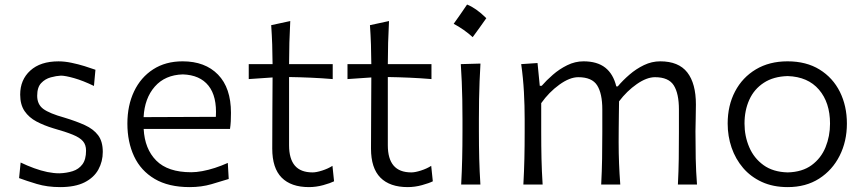

<svg xmlns="http://www.w3.org/2000/svg" viewBox="-20 -792 3709 824"><path d="M238.1 11Q302.4 11 342.9 -9.4Q383.3 -29.9 402.2 -64.5Q421.1 -99 421.1 -140Q421.1 -185.2 401 -211.7Q380.9 -238.2 343.9 -255.1Q306.9 -271.9 256 -287.3Q192.4 -305 166 -324.4Q139.6 -343.8 139.6 -381Q139.6 -417.6 156.8 -435.5Q173.9 -453.5 197.8 -460Q221.6 -466.4 241.2 -467.4Q260.2 -467.4 298.3 -456.6Q336.4 -445.8 383.2 -423.1L389.6 -492.6Q370.3 -499.7 343.1 -508.1Q315.9 -516.5 286.6 -522.6Q257.4 -528.7 231 -528.7Q153.6 -528.7 110.1 -489.2Q66.6 -449.7 66.6 -386Q66.6 -343 85.5 -315.2Q104.4 -287.5 136.8 -270.4Q169.1 -253.4 209.2 -241.3Q262.1 -226.4 292.5 -213.9Q323 -201.4 336.1 -185.9Q349.3 -170.5 349.3 -145.5Q349.3 -107.5 333.6 -86.6Q317.9 -65.7 291.9 -57.4Q266 -49.2 235 -48.2Q210.4 -48.2 183 -53.8Q155.5 -59.5 126.6 -70.1Q97.7 -80.6 68.6 -94.5L61.9 -27.7Q92.9 -16 138 -2.5Q183 11 238.1 11Z M794.2 11Q844.4 11 887.7 -1.6Q930.9 -14.2 961.6 -23.9L957.7 -92.8Q930.2 -80.5 902.2 -71.4Q874.2 -62.4 848.3 -57.6Q822.3 -52.8 800.7 -52.8Q700.4 -52.8 650.7 -102.8Q601 -152.7 596.6 -238.6H967.1Q969.5 -254.5 970.4 -271.2Q971.2 -287.8 971.2 -307.9Q971.2 -414.8 915.7 -471.8Q860.2 -528.8 763.7 -528.8Q690.5 -528.8 637.3 -494.4Q584.1 -460.1 555.4 -399.8Q526.7 -339.5 526.7 -261.7Q526.7 -182.6 555.5 -121Q584.3 -59.4 643.8 -24.2Q703.2 11 794.2 11ZM906.4 -290.6 596.3 -289.3Q600.4 -370.2 644.4 -420.4Q688.4 -470.6 764.8 -472.7Q838.1 -470.3 874.8 -424.2Q911.5 -378.2 906.4 -290.6Z M1305.9 11Q1336.5 11 1367.4 2.5Q1398.2 -6.1 1413.7 -13.9L1406.8 -80.2Q1387.5 -68 1362.7 -60.1Q1337.9 -52.1 1321.4 -52.1Q1270.3 -52.1 1245.4 -81.3Q1220.6 -110.5 1220.6 -168.6V-461.4Q1266.3 -460.7 1314 -458.6Q1361.6 -456.5 1407.9 -452.6V-516.8H1220.6Q1220.7 -567.7 1221.9 -608.9Q1223.1 -650 1225.7 -701.7L1143.9 -684Q1146.8 -640.9 1148.2 -601Q1149.6 -561.1 1149.8 -516.8H1047.5V-452.6L1149.8 -459.6Q1149.7 -398.8 1149 -319.5Q1148.4 -240.2 1148.4 -154.3Q1148.4 -70.5 1188.8 -29.7Q1229.2 11 1305.9 11Z M1729.7 11Q1760.4 11 1791.2 2.5Q1822.1 -6.1 1837.5 -13.9L1830.6 -80.2Q1811.4 -68 1786.5 -60.1Q1761.7 -52.1 1745.2 -52.1Q1694.2 -52.1 1669.3 -81.3Q1644.4 -110.5 1644.4 -168.6V-461.4Q1690.2 -460.7 1737.8 -458.6Q1785.4 -456.5 1831.7 -452.6V-516.8H1644.4Q1644.6 -567.7 1645.7 -608.9Q1646.9 -650 1649.5 -701.7L1567.7 -684Q1570.7 -640.9 1572 -601Q1573.4 -561.1 1573.6 -516.8H1471.3V-452.6L1573.6 -459.6Q1573.5 -398.8 1572.9 -319.5Q1572.2 -240.2 1572.2 -154.3Q1572.2 -70.5 1612.6 -29.7Q1653 11 1729.7 11Z M1984.5 -772.5Q1969.9 -751 1956 -730.8Q1942 -710.6 1927.1 -689.9Q1948.8 -678.3 1969.6 -663.8Q1990.4 -649.3 2008.6 -632.5Q2024 -653.2 2038.4 -673.5Q2052.9 -693.9 2067.1 -714Q2044.2 -736.6 2023.8 -750.8Q2003.4 -765.1 1984.5 -772.5ZM1959.2 0H2041.7Q2038.1 -57.6 2036.7 -111.1Q2035.3 -164.6 2035.3 -228.7V-280.7Q2035.3 -326.5 2036 -366.1Q2036.8 -405.7 2038.2 -443Q2039.6 -480.4 2042 -519.2L1957.6 -516.8Q1960.1 -478.4 1961.7 -441.4Q1963.2 -404.4 1964 -365.3Q1964.8 -326.2 1964.8 -280.7V-228.7Q1964.8 -164.6 1963.5 -111.1Q1962.3 -57.6 1959.2 0Z M2889.3 0H2971.3Q2966.9 -57.6 2965.8 -111.1Q2964.7 -164.6 2964.7 -228.7Q2964.7 -251.5 2965.7 -280.8Q2966.6 -310.1 2966.6 -343.5Q2966.6 -433.7 2929.6 -481.2Q2892.5 -528.8 2813.4 -528.8Q2777.4 -528.8 2743.7 -512.6Q2710 -496.4 2681.4 -471.6Q2652.7 -446.9 2631.3 -421.3H2624.9Q2612 -474.5 2577.5 -501.7Q2542.9 -528.8 2484.2 -528.8Q2448.1 -528.8 2414.3 -512.1Q2380.5 -495.5 2352.6 -471.1Q2324.7 -446.8 2305 -423.9H2296.5L2286.9 -521.5L2216.8 -516.8Q2225.2 -457.6 2228.5 -397.4Q2231.7 -337.3 2231.7 -280.7V-228.7Q2231.7 -164.6 2230.5 -111.1Q2229.3 -57.6 2226.1 0H2308.8Q2305.1 -57.6 2303.9 -110.7Q2302.7 -163.8 2302.7 -225.9V-349.3Q2335.9 -396.3 2380.4 -428.5Q2424.8 -460.7 2461.7 -460.7Q2520.5 -460.7 2542.7 -425.8Q2564.9 -390.9 2564.9 -322.1V-225.9Q2564.9 -163.8 2564 -110.7Q2563.1 -57.6 2560.1 0H2642Q2638.5 -46.7 2636.8 -90.2Q2635 -133.7 2635 -182.6Q2635 -206.9 2635.3 -238.6Q2635.6 -270.3 2636 -301.8Q2636.3 -333.3 2636.8 -357Q2670.1 -401.2 2712.8 -431Q2755.5 -460.7 2791 -460.7Q2849.3 -460.7 2871.5 -425.8Q2893.7 -390.9 2893.7 -322.1V-225.9Q2893.7 -163.8 2893 -110.7Q2892.3 -57.6 2889.3 0Z M3360.7 -52.1Q3297.7 -53.7 3256.7 -83.4Q3215.7 -113 3195.5 -160.3Q3175.2 -207.6 3175.2 -261.7Q3175.2 -318.6 3195.9 -364.1Q3216.5 -409.6 3258 -436.7Q3299.4 -463.9 3360.7 -465.5Q3447.3 -462.6 3494.7 -407.3Q3542.2 -351.9 3542.2 -261.7Q3542.2 -207.5 3522.9 -160.1Q3503.6 -112.8 3463.4 -83.3Q3423.1 -53.7 3360.7 -52.1ZM3360.8 11Q3438.4 11 3495.3 -25.3Q3552.2 -61.7 3583.4 -123.6Q3614.6 -185.4 3614.6 -261.7Q3614.6 -337.3 3584.5 -397.9Q3554.3 -458.4 3497.3 -493.6Q3440.3 -528.8 3359.8 -528.8Q3281.8 -528.8 3224 -494.3Q3166.2 -459.8 3134.6 -399.5Q3102.9 -339.2 3102.9 -261.7Q3102.9 -207.6 3119.7 -158.4Q3136.6 -109.3 3169.2 -71.2Q3201.7 -33.2 3249.8 -11.1Q3297.9 11 3360.8 11Z"/></svg>

Font: Pinar-VF-FD
Style: Regular
Weight: 300
Designer: Amin Abedi
Version: Version 3.0